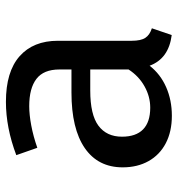

<svg xmlns="http://www.w3.org/2000/svg" viewBox="4 -598 606 655"><g transform="rotate(-90 307.5 -270.0)"><path d="M496.4 -124.1Q496.4 -92.8 506.4 -77.7Q516.4 -62.6 539 -55.4L515.9 12.3Q435.4 2.1 411.3 -63.1Q382.6 -26.2 338.2 -6.7Q293.8 12.8 240.5 12.8Q186.7 12.8 146.9 -7.9Q107.2 -28.7 85.9 -66.7Q64.6 -104.6 64.6 -154.9Q64.6 -239 130.5 -284.4Q196.4 -329.7 320 -329.7H398.5V-370.8Q398.5 -424.6 366.4 -449.2Q334.4 -473.8 273.3 -473.8Q244.6 -473.8 207.7 -466.9Q170.8 -460 131.3 -446.2L106.2 -517.9Q200 -553.3 288.2 -553.3Q390.8 -553.3 443.6 -506.7Q496.4 -460 496.4 -375.9ZM398.5 -134.9V-265.6H326.7Q244.1 -265.6 206.7 -237.7Q169.2 -209.7 169.2 -157.4Q169.2 -109.7 194.1 -85.4Q219 -61 268.2 -61Q306.2 -61 341 -80.5Q375.9 -100 398.5 -134.9Z"/></g></svg>

Font: Fira Code Fixed Retina
Style: Regular
Weight: 450
Monospace: yes
Designer: Carrois Corporate, Edenspiekermann AG, Nikita Prokopov
Foundry: Carrois Corporate, Edenspiekermann AG, Nikita Prokopov
Version: Version 5.002